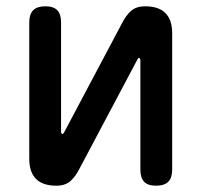

<svg xmlns="http://www.w3.org/2000/svg" viewBox="-20 -580 640 610"><path d="M73 -75V-509Q73 -535 85.5 -547.5Q98 -560 124 -560Q150 -560 162 -547.5Q174 -535 174 -509V-160Q176 -154 178 -154Q180 -154 181 -156L184 -160L367 -505Q380 -531 396.5 -545.5Q413 -560 441 -560Q484 -560 505.5 -538.5Q527 -517 527 -475V-41Q527 -15 514.5 -2.5Q502 10 476 10Q450 10 438 -2.5Q426 -15 426 -41V-390Q424 -396 422 -396Q420 -396 419 -395L416 -390L233 -45Q220 -19 203.5 -4.5Q187 10 159 10Q116 10 94.5 -11.5Q73 -33 73 -75Z"/></svg>

Font: Maple Mono Normal NL Medium
Style: Regular
Weight: 500
Monospace: yes
Designer: subframe7536
Version: Version 7.000